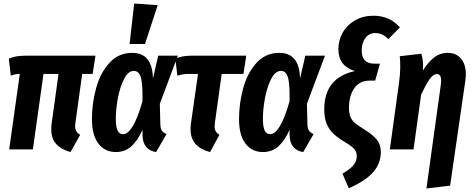

<svg xmlns="http://www.w3.org/2000/svg" viewBox="-20 -845 2680 1086"><path d="M407 -154Q405 -138 405 -132Q405 -114 411.5 -103Q418 -92 433 -82L379 15Q325 0 297.5 -31Q270 -62 270 -113Q270 -134 272 -146L311 -427H226L166 0H32L92 -427Q66 -427 41 -417L30 -513Q65 -530 124 -530H520L504 -427H445Z M845 -401 875 -530H986L884 -258L887 -139Q888 -117 896.5 -105Q905 -93 922 -87L863 15Q827 10 807 -14Q787 -38 786 -80V-111Q759 -50 723 -17.5Q687 15 635 15Q573 15 536.5 -33Q500 -81 500 -171Q500 -260 523.5 -346Q547 -432 598.5 -489Q650 -546 728 -546Q842 -546 845 -401ZM635 -174Q635 -128 645 -107Q655 -86 676 -86Q733 -86 786 -273V-304Q786 -384 774.5 -414Q763 -444 737 -444Q705 -444 681.5 -398Q658 -352 646.5 -288.5Q635 -225 635 -174ZM872 -816 800 -596H713L739 -825Z M1196 -154Q1194 -136 1194 -130Q1194 -113 1200.5 -102Q1207 -91 1221 -82L1168 15Q1113 0 1085.5 -31Q1058 -62 1058 -114Q1058 -135 1060 -146L1100 -427H1047Q1016 -427 983 -417L972 -513Q1007 -530 1063 -530H1373L1357 -427H1234Z M1677 -401 1707 -530H1818L1716 -258L1719 -139Q1720 -117 1728.5 -105Q1737 -93 1754 -87L1695 15Q1659 10 1639 -14Q1619 -38 1618 -80V-111Q1591 -50 1555 -17.5Q1519 15 1467 15Q1405 15 1368.5 -33Q1332 -81 1332 -171Q1332 -260 1355.5 -346Q1379 -432 1430.5 -489Q1482 -546 1560 -546Q1674 -546 1677 -401ZM1467 -174Q1467 -128 1477 -107Q1487 -86 1508 -86Q1565 -86 1618 -273V-304Q1618 -384 1606.5 -414Q1595 -444 1569 -444Q1537 -444 1513.5 -398Q1490 -352 1478.5 -288.5Q1467 -225 1467 -174Z M1917 137Q1956 115 1977 92Q1998 69 1998 38Q1998 14 1983.5 -2.5Q1969 -19 1930 -42Q1890 -66 1866 -88.5Q1842 -111 1828 -144Q1814 -177 1814 -226Q1814 -405 1987 -443Q1940 -458 1917 -488.5Q1894 -519 1894 -567Q1894 -616 1918 -659.5Q1942 -703 1987.5 -729.5Q2033 -756 2093 -756Q2184 -756 2242 -690L2177 -624Q2158 -642 2140.5 -650Q2123 -658 2102 -658Q2068 -658 2047 -630.5Q2026 -603 2026 -559Q2026 -485 2097 -485H2129L2102 -389H2071Q2014 -389 1984 -346Q1954 -303 1954 -236Q1954 -202 1963 -182Q1972 -162 1988.5 -148.5Q2005 -135 2042 -112Q2090 -82 2112 -54.5Q2134 -27 2134 15Q2134 79 2091.5 128Q2049 177 1953 220Z M2474 -370Q2475 -377 2475 -390Q2475 -426 2451 -426Q2430 -426 2409.5 -396.5Q2389 -367 2362 -310L2319 0H2185L2237 -377Q2244 -427 2244 -469Q2244 -502 2241 -527L2363 -541Q2373 -511 2373 -472Q2373 -456 2372 -446Q2401 -493 2435 -519.5Q2469 -546 2513 -546Q2560 -546 2587.5 -513.5Q2615 -481 2615 -424Q2615 -408 2612 -388L2526 205L2392 221Z"/></svg>

Font: Fira Sans Compressed SemiBold
Style: Italic
Weight: 600
Width: 1
Italic angle: -8°
Designer: bBox Type GmbH & Carrois Corporate GbR & Edenspiekermann AG
Foundry: bBox Type GmbH & Carrois Corporate GbR & Edenspiekermann AG
Version: Version 4.301